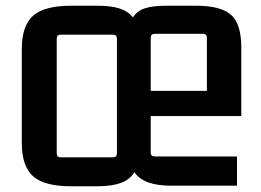

<svg xmlns="http://www.w3.org/2000/svg" viewBox="-20 -641 912 670"><path d="M577 7Q481 7 449 -40Q433 -14 401.5 -2.5Q370 9 319 9H227Q136 9 96 -25.5Q56 -60 56 -143V-469Q56 -552 96 -586.5Q136 -621 227 -621H319Q367 -621 397 -611.5Q427 -602 444 -580Q458 -603 485.5 -612Q513 -621 560 -621H664Q750 -621 786 -589.5Q822 -558 822 -475V-236H506V-108Q506 -95 520 -95H807V7ZM520 -523Q506 -523 506 -509V-324H702V-509Q702 -523 689 -523ZM192 -520Q178 -520 178 -506V-106Q178 -92 192 -92H374Q388 -92 388 -106V-506Q388 -520 374 -520Z"/></svg>

Font: Kdam Thmor Pro
Style: Regular
Weight: 400
Designer: Sovichet Tep, Longdey Hak
Foundry: Anagata Design
Version: Version 1.003; ttfautohint (v1.8.4.7-5d5b)